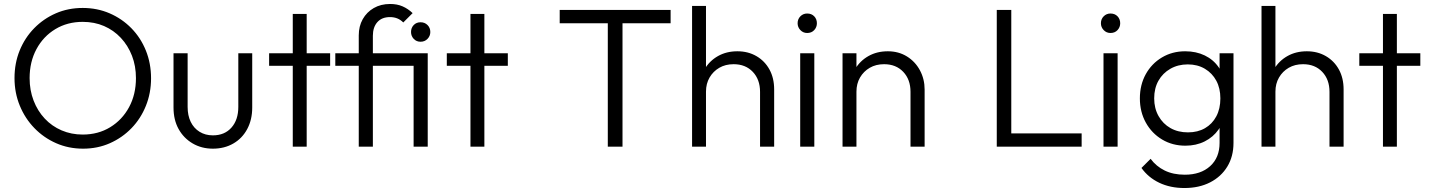

<svg xmlns="http://www.w3.org/2000/svg" viewBox="-20 -738 7191 966"><path d="M398 10Q325 10 262.5 -17.5Q200 -45 153 -93.5Q106 -142 79.5 -206.5Q53 -271 53 -345Q53 -420 79 -484Q105 -548 152 -596Q199 -644 261 -671Q323 -698 396 -698Q469 -698 531.5 -671Q594 -644 641 -596Q688 -548 714 -483.5Q740 -419 740 -344Q740 -270 714 -205.5Q688 -141 641.5 -93Q595 -45 533 -17.5Q471 10 398 10ZM396 -61Q474 -61 534.5 -98Q595 -135 629.5 -199Q664 -263 664 -345Q664 -406 644 -457.5Q624 -509 588 -547.5Q552 -586 503.5 -607Q455 -628 396 -628Q319 -628 258.5 -591.5Q198 -555 163.5 -491Q129 -427 129 -345Q129 -284 149 -232Q169 -180 205 -141.5Q241 -103 290 -82Q339 -61 396 -61Z M1051 10Q994 10 949 -16.5Q904 -43 878.5 -89Q853 -135 853 -197V-470H924V-200Q924 -157 939.5 -125Q955 -93 984 -75Q1013 -57 1051 -57Q1110 -57 1144.5 -96Q1179 -135 1179 -200V-470H1249V-197Q1249 -136 1224 -89Q1199 -42 1154 -16Q1109 10 1051 10Z M1453 0V-668H1523V0ZM1334 -407V-470H1641V-407Z M1785 0V-560Q1785 -606 1805 -641.5Q1825 -677 1860.5 -697.5Q1896 -718 1943 -718Q1978 -718 2005.5 -706Q2033 -694 2056 -672L2009 -625Q1995 -639 1978.5 -645.5Q1962 -652 1942 -652Q1901 -652 1878.5 -626.5Q1856 -601 1856 -558V0ZM1667 -407V-470H2100V-407ZM2061 0V-470H2132V0ZM2096 -528Q2075 -528 2061.5 -542.5Q2048 -557 2048 -577Q2048 -598 2061.5 -612Q2075 -626 2096 -626Q2117 -626 2131 -612Q2145 -598 2145 -577Q2145 -557 2131 -542.5Q2117 -528 2096 -528Z M2347 0V-668H2417V0ZM2228 -407V-470H2535V-407Z M3038 0V-669H3112V0ZM2796 -621V-688H3354V-621Z M3804 0V-276Q3804 -338 3767.5 -376.5Q3731 -415 3671 -415Q3630 -415 3599 -397Q3568 -379 3550 -348Q3532 -317 3532 -277L3500 -295Q3500 -348 3525 -390Q3550 -432 3592.5 -456Q3635 -480 3690 -480Q3744 -480 3786 -455.5Q3828 -431 3851.5 -388Q3875 -345 3875 -288V0ZM3462 0V-708H3532V0Z M4006 0V-470H4077V0ZM4041 -572Q4021 -572 4007 -586.5Q3993 -601 3993 -621Q3993 -642 4007 -656Q4021 -670 4041 -670Q4063 -670 4076.5 -656Q4090 -642 4090 -621Q4090 -601 4076.5 -586.5Q4063 -572 4041 -572Z M4561 0V-276Q4561 -338 4524.5 -376.5Q4488 -415 4428 -415Q4387 -415 4356 -397Q4325 -379 4307 -348Q4289 -317 4289 -277L4257 -295Q4257 -348 4282 -390Q4307 -432 4349.5 -456Q4392 -480 4447 -480Q4501 -480 4543 -454Q4585 -428 4608.5 -384Q4632 -340 4632 -288V0ZM4219 0V-470H4289V0Z M4995 0V-688H5068V0ZM5043 0V-67H5422V0Z M5532 0V-470H5603V0ZM5567 -572Q5547 -572 5533 -586.5Q5519 -601 5519 -621Q5519 -642 5533 -656Q5547 -670 5567 -670Q5589 -670 5602.5 -656Q5616 -642 5616 -621Q5616 -601 5602.5 -586.5Q5589 -572 5567 -572Z M5939 208Q5868 208 5812.5 181.5Q5757 155 5723 107L5769 61Q5797 99 5840 120Q5883 141 5941 141Q6021 141 6068.5 98Q6116 55 6116 -19V-136L6130 -243L6116 -349V-470H6186V-19Q6186 49 6155 100Q6124 151 6068.5 179.5Q6013 208 5939 208ZM5944 -5Q5879 -5 5827 -36Q5775 -67 5745 -121Q5715 -175 5715 -243Q5715 -311 5744.5 -364.5Q5774 -418 5826 -449Q5878 -480 5943 -480Q5998 -480 6041.5 -459Q6085 -438 6111.5 -399.5Q6138 -361 6144 -309V-176Q6138 -125 6111 -86.5Q6084 -48 6041 -26.5Q5998 -5 5944 -5ZM5957 -72Q6006 -72 6042.5 -93Q6079 -114 6099.5 -152.5Q6120 -191 6120 -243Q6120 -294 6099.5 -332Q6079 -370 6042 -392Q6005 -414 5956 -414Q5907 -414 5868.5 -392Q5830 -370 5808.5 -332Q5787 -294 5787 -243Q5787 -193 5809 -154Q5831 -115 5869 -93.5Q5907 -72 5957 -72Z M6669 0V-276Q6669 -338 6632.5 -376.5Q6596 -415 6536 -415Q6495 -415 6464 -397Q6433 -379 6415 -348Q6397 -317 6397 -277L6365 -295Q6365 -348 6390 -390Q6415 -432 6457.5 -456Q6500 -480 6555 -480Q6609 -480 6651 -455.5Q6693 -431 6716.5 -388Q6740 -345 6740 -288V0ZM6327 0V-708H6397V0Z M6938 0V-668H7008V0ZM6819 -407V-470H7126V-407Z"/></svg>

Font: Outfit Thin Light
Style: Regular
Weight: 300
Version: Version 1.100;gftools[0.9.27]